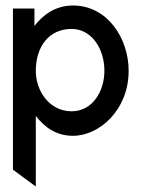

<svg xmlns="http://www.w3.org/2000/svg" viewBox="-20 -482 517 697"><path d="M27 134 110 195V-61C141 -21 183 11 245 11C341 11 447 -83 447 -225C447 -343 370 -462 245 -462C182 -462 137 -429 105 -388V-451H27ZM110 -225C110 -313 158 -377 240 -377C312 -377 359 -306 359 -225C359 -151 316 -78 240 -78C159 -78 110 -152 110 -225Z"/></svg>

Font: Charger Pro
Style: BdNar
Weight: 700
Designer: Jasper
Foundry: Cannot Into Space Fonts
Version: Version 1.09